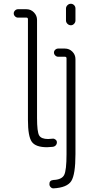

<svg xmlns="http://www.w3.org/2000/svg" viewBox="-20 -780 540 1030"><path d="M334 -734.4Q334 -744.1 341.8 -752Q349.6 -759.8 359.9 -759.8Q370.1 -759.8 377.4 -752.4Q384.8 -745.1 384.8 -734.4V-669.9Q384.8 -660.2 377.4 -652.3Q370.1 -644.5 360.4 -644.5Q349.6 -644.5 341.8 -652.3Q334 -660.2 334 -669.9ZM266.6 185.5Q311.5 183.6 324.2 158.7Q336.9 133.8 336.9 46.9V-466.8Q336.9 -475.6 328.1 -475.6H292Q283.2 -475.6 276.4 -482.4Q269.5 -489.3 269.5 -498Q269.5 -506.8 276.4 -513.2Q283.2 -519.5 292 -519.5H328.1Q351.6 -519.5 368.2 -502.9Q384.8 -486.3 384.8 -462.9V46.9Q384.8 156.2 362.3 191.4Q339.8 226.6 266.6 230.5Q257.8 230.5 251.5 223.6Q245.1 216.8 245.1 208Q244.1 187.5 266.6 185.5ZM76.2 -685.5Q67.4 -685.5 60.5 -692.4Q53.7 -699.2 53.7 -708Q53.7 -716.8 60.5 -723.6Q67.4 -730.5 76.2 -730.5H122.1Q145.5 -730.5 162.1 -713.4Q178.7 -696.3 178.7 -672.9V-147.5Q178.7 -73.2 189.9 -53.7Q201.2 -34.2 238.3 -34.2Q245.1 -34.2 262.7 -36.1Q270.5 -37.1 277.8 -31.2Q285.2 -25.4 285.2 -16.6Q285.2 -6.8 278.8 0Q272.5 6.8 261.7 7.8Q242.2 9.8 232.4 9.8Q170.9 9.8 150.4 -19.5Q129.9 -48.8 129.9 -136.7V-676.8Q129.9 -685.5 122.1 -685.5Z"/></svg>

Font: Rounded Mgen+ 2m light
Style: Regular
Weight: 200
Designer: [Source Han Sans]
Ryoko NISHIZUKA  (kana & ideographs); Paul D. Hunt (Latin, Greek & Cyrillic); Wenlong ZHANG  (bopomofo
Version: Version 1.059.20150602